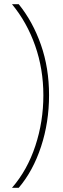

<svg xmlns="http://www.w3.org/2000/svg" viewBox="-20 -734 298 912"><path d="M213 -282Q213 -153 175 -37.5Q137 78 69 158H37Q110 74 148 -41.5Q186 -157 186 -281Q186 -406 147 -517Q108 -628 37 -714H69Q136 -631 174.5 -521Q213 -411 213 -282Z"/></svg>

Font: Noto Sans Myanmar SemiCondensed Thin
Style: Regular
Weight: 100
Width: 4
Designer: Monotype Design Team
Foundry: Monotype Imaging Inc.
Version: Version 2.107; ttfautohint (v1.8.4.7-5d5b)